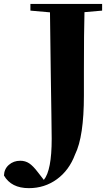

<svg xmlns="http://www.w3.org/2000/svg" viewBox="-111 -767 572 978"><path d="M409.2 -747.1V-712.9L319.3 -705.1Q316.4 -607.4 316.4 -404.3V-281.2Q316.4 -71.3 271.5 19.5Q241.2 100.6 178.7 146Q116.2 191.4 36.1 191.4Q-53.7 191.4 -90.8 127Q-89.8 93.8 -65.9 72.8Q-42 51.8 -7.8 51.8Q17.6 51.8 37.6 64.9Q57.6 78.1 82 110.4L112.3 149.4Q152.3 100.6 152.3 -59.6Q152.3 -98.6 150.9 -177.2Q149.4 -255.9 147.5 -400.9Q145.5 -545.9 143.6 -704.1L43.9 -712.9V-747.1Z"/></svg>

Font: Bpmf Zihi Serif Heavy
Style: Heavy
Weight: 900
Foundry: But Ko
Version: Version 1.320